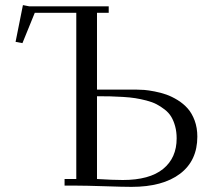

<svg xmlns="http://www.w3.org/2000/svg" viewBox="-20 -727 839 752"><path d="M41 -563 69.8 -707 95.2 -702.1H405.8V-676.8H359.9V-376H515.1Q529.3 -376 545.2 -374.8Q561 -373.5 585.2 -368.9Q609.4 -364.3 631.1 -356.7Q652.8 -349.1 675.8 -335Q698.7 -320.8 715.3 -302Q731.9 -283.2 742.4 -254.9Q752.9 -226.6 752.9 -191.9Q752.9 -97.7 685.1 -46.4Q617.2 4.9 495.1 4.9Q463.4 4.9 389.2 2.4Q314.9 0 278.8 0H232.9V-25.9H278.8V-676.8H116.2L67.9 -558.1ZM359.9 -25.9Q421.9 -22 460.9 -22Q565.4 -22 618.7 -65.2Q671.9 -108.4 671.9 -185.1Q671.9 -210.9 666 -232.4Q660.2 -253.9 650.6 -269.8Q641.1 -285.6 625 -298.1Q608.9 -310.5 593 -318.8Q577.1 -327.1 553.5 -333.3Q529.8 -339.4 509.8 -342.5Q489.7 -345.7 461.4 -347.4Q433.1 -349.1 411.6 -349.6Q390.1 -350.1 359.9 -350.1Z"/></svg>

Font: Dehuti
Style: Book
Weight: 400
Version: Version 1.2